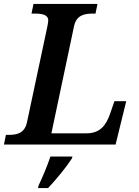

<svg xmlns="http://www.w3.org/2000/svg" viewBox="-42 -734 704 975"><path d="M-22 0H545L599 -220H539L518 -159C497 -97 466 -57 397 -57H219L334 -601C346 -657 386 -665 430 -665H443L453 -714H128L118 -665H131C173 -665 203 -660 203 -629C203 -622 200 -608 198 -597L95 -113C83 -57 44 -49 1 -49H-12ZM154 208 151 221H202C244 177 296 113 323 71L326 61H214C198 109 175 163 154 208Z"/></svg>

Font: Noto Serif SemiBold
Style: Italic
Weight: 600
Italic angle: -12°
Designer: Monotype Design Team
Foundry: Monotype Imaging Inc.
Version: Version 2.014